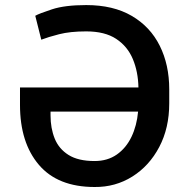

<svg xmlns="http://www.w3.org/2000/svg" viewBox="-20 -742 760 772"><path d="M326.7 -721.6Q435.4 -721.6 509.8 -678.1Q584.2 -634.6 622.3 -558.1Q660.5 -481.5 660.5 -382.5V-326.3Q660.5 -227.3 620.4 -151.1Q580.3 -74.9 512.1 -32.1Q443.9 10.7 360.4 9.9Q212.4 9.9 136.4 -79.2Q60.4 -168.3 60.4 -320.3V-390.3H536.6Q535.5 -453.1 514.2 -504.3Q492.9 -555.4 447.3 -585.6Q401.6 -615.8 326.7 -615.8Q262.1 -615.8 217.7 -604.4Q173.3 -593 146 -582.4L121.8 -678.6Q137.1 -687.5 188.9 -704.5Q240.8 -721.6 326.7 -721.6ZM360.4 -94.5Q412.3 -94.5 449.8 -120.7Q487.2 -147 508.7 -191.9Q530.2 -236.9 535.2 -293.3H183.2V-278.1Q183.2 -226.6 199.9 -185Q216.6 -143.5 255.5 -119Q294.4 -94.5 360.4 -94.5Z"/></svg>

Font: Interface Medium
Style: Regular
Weight: 500
Designer: Rasmus Andersson
Foundry: rsms
Version: Version 1.8